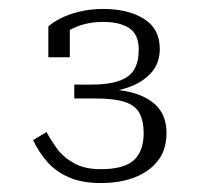

<svg xmlns="http://www.w3.org/2000/svg" viewBox="-20 -772 444 429"><path d="M205 -394Q169 -394 145 -407.5Q121 -421 107 -440.5Q93 -460 84 -477L54 -459Q66 -433 85 -411Q104 -389 133.5 -376Q163 -363 205 -363Q248 -363 280.5 -375.5Q313 -388 332.5 -412.5Q352 -437 352 -475Q352 -506 337 -527Q322 -548 291 -560Q260 -572 211 -573L201 -565Q235 -566 266 -576.5Q297 -587 317 -608.5Q337 -630 337 -663Q337 -708 301.5 -730Q266 -752 211 -752Q182 -752 157.5 -746Q133 -740 115.5 -731Q98 -722 88 -713V-644H136V-711Q128 -710 122.5 -706.5Q117 -703 114 -698Q111 -693 108 -686Q124 -701 150.5 -712Q177 -723 211 -723Q248 -723 269 -709Q290 -695 290 -661Q290 -617 264 -600Q238 -583 185 -583H146V-552H192Q236 -552 259.5 -544Q283 -536 292 -518.5Q301 -501 301 -475Q301 -434 279 -414Q257 -394 205 -394Z"/></svg>

Font: Roboto Serif 20pt Thin
Style: Regular
Weight: 250
Version: Version 1.008